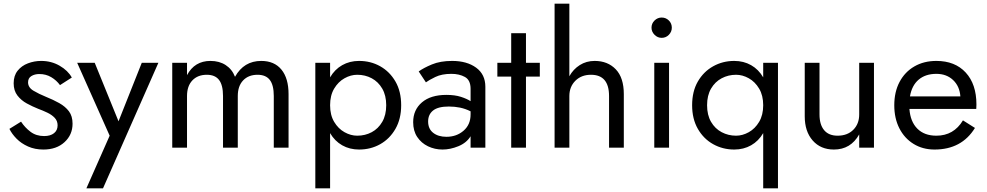

<svg xmlns="http://www.w3.org/2000/svg" viewBox="-20 -800 5344 1040"><path d="M94 -141Q115 -109 145.5 -86Q176 -63 219 -63Q253 -63 272.5 -78.5Q292 -94 292 -121Q292 -145 276.5 -161.5Q261 -178 237 -189.5Q213 -201 186 -211Q156 -223 125.5 -239.5Q95 -256 74.5 -282.5Q54 -309 54 -349Q54 -390 75.5 -417Q97 -444 131.5 -457Q166 -470 203 -470Q258 -470 303 -444Q348 -418 369 -380L305 -339Q286 -365 257.5 -382Q229 -399 193 -399Q168 -399 150 -388Q132 -377 132 -354Q132 -326 161.5 -308.5Q191 -291 228 -276Q268 -260 301 -241.5Q334 -223 353.5 -197Q373 -171 373 -130Q373 -70 329.5 -30Q286 10 215 10Q169 10 132 -6.5Q95 -23 69.5 -49Q44 -75 31 -102Z M838 -460 538 220H448L574 -65L398 -460H493L622 -143L748 -460Z M1543 -290V0H1463V-280Q1463 -339 1441.5 -367Q1420 -395 1375 -395Q1326 -395 1297 -364.5Q1268 -334 1268 -280V0H1188V-280Q1188 -339 1166.5 -367Q1145 -395 1100 -395Q1051 -395 1022 -364.5Q993 -334 993 -280V0H913V-460H993V-393Q1034 -470 1120 -470Q1168 -470 1202.5 -447.5Q1237 -425 1253 -384Q1301 -470 1395 -470Q1466 -470 1504.5 -423Q1543 -376 1543 -290Z M1768 220H1688V-460H1768V-381Q1793 -424 1833.5 -447Q1874 -470 1925 -470Q1988 -470 2039.5 -441Q2091 -412 2122 -358.5Q2153 -305 2153 -230Q2153 -156 2122 -102Q2091 -48 2039.5 -19Q1988 10 1925 10Q1874 10 1833.5 -13Q1793 -36 1768 -79ZM2072 -230Q2072 -283 2050.5 -320Q2029 -357 1993.5 -376Q1958 -395 1915 -395Q1880 -395 1846 -376Q1812 -357 1790 -320Q1768 -283 1768 -230Q1768 -177 1790 -140Q1812 -103 1846 -84Q1880 -65 1915 -65Q1958 -65 1993.5 -84Q2029 -103 2050.5 -140Q2072 -177 2072 -230Z M2287 -354 2248 -413Q2274 -432 2319.5 -451Q2365 -470 2429 -470Q2509 -470 2559 -433.5Q2609 -397 2609 -330V0H2529V-62Q2507 -26 2463 -8Q2419 10 2377 10Q2335 10 2298.5 -7.5Q2262 -25 2240 -58Q2218 -91 2218 -138Q2218 -205 2265.5 -245.5Q2313 -286 2398 -286Q2444 -286 2476.5 -275.5Q2509 -265 2529 -252V-319Q2529 -366 2498.5 -383Q2468 -400 2425 -400Q2373 -400 2338 -383Q2303 -366 2287 -354ZM2299 -142Q2299 -102 2326.5 -80.5Q2354 -59 2398 -59Q2453 -59 2491 -92Q2529 -125 2529 -180V-197Q2501 -211 2472 -217Q2443 -223 2411 -223Q2353 -223 2326 -201.5Q2299 -180 2299 -142Z M2674 -460H2749V-620H2829V-460H2904V-385H2829V0H2749V-385H2674Z M3279 -280Q3279 -395 3181 -395Q3129 -395 3096.5 -362.5Q3064 -330 3064 -280V0H2984V-780H3064V-387Q3085 -425 3120.5 -447.5Q3156 -470 3201 -470Q3272 -470 3315.5 -424.5Q3359 -379 3359 -290V0H3279Z M3509 -650Q3509 -673 3525.5 -689Q3542 -705 3564 -705Q3587 -705 3603 -689Q3619 -673 3619 -650Q3619 -628 3603 -611.5Q3587 -595 3564 -595Q3542 -595 3525.5 -611.5Q3509 -628 3509 -650ZM3524 -460H3604V0H3524Z M3729 -230Q3729 -305 3760 -358.5Q3791 -412 3843 -441Q3895 -470 3957 -470Q4008 -470 4048.5 -447Q4089 -424 4114 -381V-460H4194V220H4114V-79Q4089 -36 4048.5 -13Q4008 10 3957 10Q3895 10 3843 -19Q3791 -48 3760 -102Q3729 -156 3729 -230ZM3810 -230Q3810 -177 3831.5 -140Q3853 -103 3889 -84Q3925 -65 3967 -65Q4002 -65 4036 -84Q4070 -103 4092 -140Q4114 -177 4114 -230Q4114 -283 4092 -320Q4070 -357 4036 -376Q4002 -395 3967 -395Q3925 -395 3889 -376Q3853 -357 3831.5 -320Q3810 -283 3810 -230Z M4419 -180Q4419 -125 4444 -95Q4469 -65 4517 -65Q4570 -65 4602 -97Q4634 -129 4634 -180V-460H4714V0H4634V-72Q4588 10 4497 10Q4425 10 4382 -39Q4339 -88 4339 -170V-460H4419Z M5042 10Q4978 10 4928.5 -20.5Q4879 -51 4851.5 -105Q4824 -159 4824 -230Q4824 -302 4852.5 -356Q4881 -410 4932.5 -440Q4984 -470 5052 -470Q5153 -470 5211 -407Q5269 -344 5269 -234Q5269 -227 5268.5 -219.5Q5268 -212 5268 -210H4906Q4911 -141 4949 -103Q4987 -65 5052 -65Q5146 -65 5196 -148L5261 -107Q5189 10 5042 10ZM5052 -400Q4993 -400 4956 -368.5Q4919 -337 4909 -278H5182Q5178 -333 5142.5 -366.5Q5107 -400 5052 -400Z"/></svg>

Font: Jost
Style: Regular
Weight: 400
Version: Version 3.500